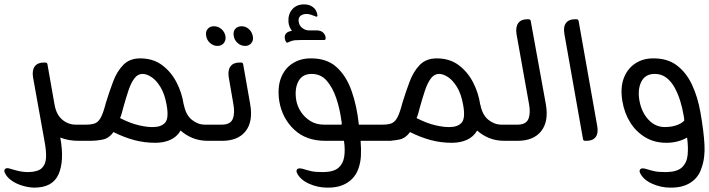

<svg xmlns="http://www.w3.org/2000/svg" viewBox="-25 -644 3242 878"><path d="M383 -74 395 0H335Q310 0 289 -4Q268 -8 251 -15V-13Q270 92 242.5 153.5Q215 215 129 214Q103 213 75.5 204.5Q48 196 27 181Q6 166 -3 146Q-7 137 -3.5 131Q0 125 9 125Q13 125 16.5 126Q20 127 23 128Q46 135 64.5 139Q83 143 104 143Q148 142 166 125Q184 108 185.5 77Q187 46 179 4L126 -291Q121 -323 134 -340.5Q147 -358 175 -358H181Q191 -358 192 -350L224 -168Q232 -120 259.5 -97Q287 -74 321 -74Z M966 -74 979 0H927Q887 0 855.5 -13Q824 -26 801 -47Q784 -18 754 -4.5Q724 9 685 9Q635 9 588.5 -3.5Q542 -16 494 -40Q474 -12 445.5 -6Q417 0 383 0H373L360 -74H368Q395 -74 410.5 -80.5Q426 -87 437 -108.5Q448 -130 459 -173Q475 -225 492.5 -271.5Q510 -318 539 -347.5Q568 -377 616 -377Q675 -377 716 -346.5Q757 -316 782 -268Q807 -220 815 -166L816 -164Q825 -118 852.5 -96Q880 -74 912 -74ZM675 -63Q712 -63 730 -83Q748 -103 737 -164Q728 -215 708.5 -246.5Q689 -278 667 -292Q645 -306 627 -306Q605 -306 589.5 -285.5Q574 -265 562.5 -230.5Q551 -196 539 -153Q535 -137 531.5 -125Q528 -113 524 -104Q571 -80 610.5 -71Q650 -62 675 -63Z M969 -434Q951 -434 936 -447Q921 -460 918 -479Q914 -499 924.5 -511.5Q935 -524 953 -524Q972 -524 987 -511.5Q1002 -499 1006 -479Q1009 -460 998.5 -447Q988 -434 969 -434ZM1096 -434Q1077 -434 1062 -447Q1047 -460 1044 -479Q1040 -499 1050.5 -511.5Q1061 -524 1080 -524Q1098 -524 1112.5 -511.5Q1127 -499 1131 -479Q1135 -460 1124.5 -447Q1114 -434 1096 -434ZM990 0H964L951 -74H989Q1029 -74 1039.5 -100.5Q1050 -127 1042 -169L1021 -291Q1016 -323 1029 -340.5Q1042 -358 1070 -358H1077Q1086 -358 1087 -350L1119 -168Q1133 -89 1098.5 -44.5Q1064 0 990 0Z M1289 -449Q1284 -449 1281 -456Q1273 -475 1280.5 -487.5Q1288 -500 1310 -503Q1296 -521 1294 -544Q1292 -579 1311.5 -601.5Q1331 -624 1366 -624Q1389 -624 1405.5 -612Q1422 -600 1426 -578Q1429 -566 1420 -568Q1417 -569 1414 -570.5Q1411 -572 1407 -573Q1389 -581 1373 -580Q1357 -579 1347.5 -570Q1338 -561 1341 -544Q1344 -525 1358.5 -515Q1373 -505 1386 -505H1423Q1441 -505 1451.5 -496Q1462 -487 1464 -473V-469Q1465 -461 1456 -461H1352Q1336 -461 1324 -460Q1312 -459 1301 -454Q1297 -453 1294 -451Q1291 -449 1289 -449ZM1751 -74 1765 0H1624Q1627 37 1625.5 67.5Q1624 98 1615 124Q1601 167 1564 191Q1527 215 1471 214Q1428 214 1388 196Q1348 178 1333 147Q1329 138 1332.5 132Q1336 126 1345 126Q1351 126 1359 128Q1382 135 1399.5 139Q1417 143 1454 143Q1501 142 1522.5 123.5Q1544 105 1549 73Q1554 41 1548 0H1463Q1374 0 1319.5 -52Q1265 -104 1252 -182Q1243 -243 1259.5 -286.5Q1276 -330 1312 -353.5Q1348 -377 1395 -377Q1468 -378 1513 -338Q1558 -298 1582.5 -229Q1607 -160 1616 -74ZM1456 -74H1537Q1538 -79 1537.5 -84Q1537 -89 1536 -93Q1529 -147 1512.5 -195.5Q1496 -244 1469 -275Q1442 -306 1400 -306Q1357 -306 1339 -271Q1321 -236 1330 -184Q1335 -157 1351.5 -132Q1368 -107 1394.5 -90.5Q1421 -74 1456 -74Z M2322 -74 2335 0H2283Q2243 0 2211.5 -13Q2180 -26 2157 -47Q2140 -18 2110 -4.5Q2080 9 2041 9Q1991 9 1944.5 -3.5Q1898 -16 1850 -40Q1830 -12 1801.5 -6Q1773 0 1739 0H1729L1716 -74H1724Q1751 -74 1766.5 -80.5Q1782 -87 1793 -108.5Q1804 -130 1815 -173Q1831 -225 1848.5 -271.5Q1866 -318 1895 -347.5Q1924 -377 1972 -377Q2031 -377 2072 -346.5Q2113 -316 2138 -268Q2163 -220 2171 -166L2172 -164Q2181 -118 2208.5 -96Q2236 -74 2268 -74ZM2031 -63Q2068 -63 2086 -83Q2104 -103 2093 -164Q2084 -215 2064.5 -246.5Q2045 -278 2023 -292Q2001 -306 1983 -306Q1961 -306 1945.5 -285.5Q1930 -265 1918.5 -230.5Q1907 -196 1895 -153Q1891 -137 1887.5 -125Q1884 -113 1880 -104Q1927 -80 1966.5 -71Q2006 -62 2031 -63Z M2341 0H2316L2303 -74H2341Q2381 -74 2391.5 -100.5Q2402 -127 2394 -169L2337 -488Q2332 -521 2345 -538.5Q2358 -556 2386 -556H2393Q2400 -556 2402 -548L2471 -168Q2485 -89 2450 -44.5Q2415 0 2341 0Z M2657 0H2651Q2642 0 2641 -8L2556 -488Q2550 -521 2563 -538.5Q2576 -556 2604 -556H2611Q2619 -556 2621 -548L2706 -68Q2712 -35 2699 -17.5Q2686 0 2657 0Z M3178 -130Q3193 -45 3196.5 16.5Q3200 78 3183 124Q3170 167 3133 191Q3096 215 3040 214Q2997 214 2957 196Q2917 178 2902 147Q2898 138 2901.5 132Q2905 126 2914 126Q2921 126 2927 128Q2950 135 2968 139Q2986 143 3022 143Q3072 142 3094 121Q3116 100 3119.5 64.5Q3123 29 3117 -15Q3075 9 3022 9Q2968 9 2926 -16Q2884 -41 2857 -84Q2830 -127 2821 -182Q2811 -243 2827.5 -286.5Q2844 -330 2879.5 -353.5Q2915 -377 2961 -377Q3026 -378 3069.5 -345.5Q3113 -313 3139.5 -256.5Q3166 -200 3178 -130ZM3015 -63Q3042 -63 3065 -70Q3088 -77 3104 -92Q3104 -104 3101 -117Q3096 -148 3086 -181Q3076 -214 3060.5 -242.5Q3045 -271 3022.5 -288.5Q3000 -306 2969 -306Q2926 -306 2908 -271Q2890 -236 2899 -184Q2909 -130 2940.5 -96.5Q2972 -63 3015 -63Z"/></svg>

Font: Zain
Style: Italic
Weight: 400
Italic angle: -10°
Designer: Zain,Boutros
Foundry: Mobile Telecommunications Company (Zain), 2024
Version: Version 1.51; ttfautohint (v1.8.4)